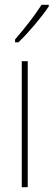

<svg xmlns="http://www.w3.org/2000/svg" viewBox="-20 -783 224 803"><path d="M184 -756V-763H154C120 -711 88 -671 43 -618V-606H57C96 -643 151 -707 184 -756ZM96 0V-527H71V0Z"/></svg>

Font: Noto Sans Tamil ExtraCondensed Thin
Style: Regular
Weight: 100
Width: 2
Designer: Jelle Bosma - Monotype Design Team
Foundry: Monotype Imaging Inc.
Version: Version 2.004